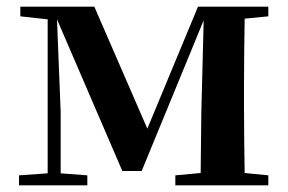

<svg xmlns="http://www.w3.org/2000/svg" viewBox="-20 -556 863 576"><path d="M123 0H242V-30L162 -36V-220L151 -498L347 -43H405L591 -495L584 -218L582 -37L506 -30V0H785V-30L714 -37C713 -94 712 -179 712 -235V-301C712 -356 713 -442 714 -500L785 -507V-536H574L422 -170L263 -536H41V-507L123 -498V-36L37 -30V0Z"/></svg>

Font: Noto Serif CJK TC
Style: Bold
Weight: 700
Designer: Ryoko NISHIZUKA 西塚涼子 (kana & ideographs); Frank Grießhammer (Latin, Greek & Cyrillic); Wenlong ZHANG 张文龙 (bopomofo); San
Foundry: Adobe
Version: Version 2.001;hotconv 1.1.0;makeotfexe 2.6.0